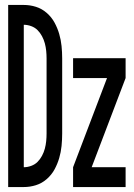

<svg xmlns="http://www.w3.org/2000/svg" viewBox="-20 -755 540 775"><path d="M13 0V-735H76Q101 -735 125 -727.5Q149 -720 168.5 -703Q188 -686 200 -664Q212 -642 219 -618Q226 -594 228.5 -569Q231 -544 231 -519V-216Q231 -191 228.5 -166Q226 -141 219 -117Q212 -93 200 -71Q188 -49 168.5 -32Q149 -15 125 -7.5Q101 0 76 0ZM76 -80Q91 -80 106 -85.5Q121 -91 131.5 -101.5Q142 -112 149.5 -126Q157 -140 161 -155Q165 -170 166.5 -185.5Q168 -201 168 -216V-519Q168 -534 166.5 -549.5Q165 -565 161 -580Q157 -595 149.5 -609Q142 -623 131.5 -633.5Q121 -644 106 -649.5Q91 -655 76 -655ZM275 0V-80L412 -440H275V-520H487V-440L350 -80H487V0Z"/></svg>

Font: Iosevka SS10 Medium
Style: Regular
Weight: 500
Monospace: yes
Designer: Belleve Invis
Foundry: Belleve Invis
Version: Version 28.0.6; ttfautohint (v1.8.4)